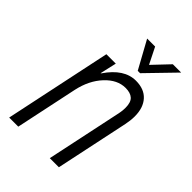

<svg xmlns="http://www.w3.org/2000/svg" viewBox="-207 -779 866 866"><g transform="rotate(45 226.5 -346.0)"><path d="M126 -512H186L168 -433L171 -435Q230 -522 305 -522Q358 -522 386.5 -490.5Q415 -459 415 -404Q415 -379 409 -350L335 0H277L351 -350Q358 -379 358 -402Q358 -437 342 -451.5Q326 -466 295 -466Q243 -466 199 -419Q155 -372 139 -298L76 0H18ZM206 -692H257L296 -614L370 -692H423L294 -559H279Z"/></g></svg>

Font: Decalotype Light Italic
Style: Regular
Weight: 300
Italic angle: -12°
Designer: Alfredo Marco Pradil
Foundry: Alfredo Marco Pradil
Version: Version 1.0